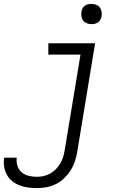

<svg xmlns="http://www.w3.org/2000/svg" viewBox="-61 -752 681 985"><path d="M129 213Q105 213 82.5 210Q60 207 39.5 199Q19 191 2 177.5Q-15 164 -25.5 145Q-36 126 -39.5 103.5Q-43 81 -40 58Q-39 58 -39 57.5Q-39 57 -39 57H25Q25 57 25 57Q25 57 25 57Q22 79 28.5 99Q35 119 50 132Q65 145 86 150Q107 155 129 155Q146 155 163.5 151Q181 147 197 138Q213 129 226 115.5Q239 102 248.5 86Q258 70 263 53Q268 36 271 18L352 -472H187V-530H427L335 28Q331 52 323 76Q315 100 301 122Q287 144 268 162.5Q249 181 225.5 192.5Q202 204 177.5 208.5Q153 213 129 213ZM408 -628Q396 -628 384.5 -632.5Q373 -637 366 -646Q359 -655 357 -667.5Q355 -680 357 -693Q358 -701 362.5 -709.5Q367 -718 374.5 -723Q382 -728 391 -730Q400 -732 408 -732Q421 -732 432.5 -727.5Q444 -723 451 -714Q458 -705 460 -692.5Q462 -680 460 -667Q458 -659 453.5 -650.5Q449 -642 441.5 -637Q434 -632 425.5 -630Q417 -628 408 -628Z"/></svg>

Font: Iosevka Slab Light Extended
Style: Italic
Weight: 300
Width: 7
Italic angle: -9°
Monospace: yes
Designer: Belleve Invis
Foundry: Belleve Invis
Version: Version 11.1.0; ttfautohint (v1.8.3)